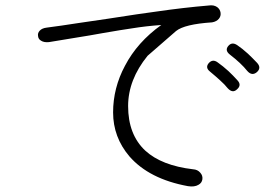

<svg xmlns="http://www.w3.org/2000/svg" viewBox="-20 -745 1040 712"><path d="M153.3 -642.6Q135.7 -640.6 127 -630.9Q119.1 -622.1 121.1 -611.3Q122.1 -599.6 132.8 -593.8Q143.6 -586.9 162.1 -588.9Q218.8 -597.7 274.4 -607.4Q306.6 -612.3 360.4 -622.1Q433.6 -634.8 467.8 -639.6Q521.5 -648.4 578.1 -652.3Q489.3 -588.9 443.4 -501Q399.4 -418.9 399.4 -328.1Q399.4 -236.3 460 -165Q533.2 -81.1 676.8 -54.7Q701.2 -50.8 715.8 -59.6Q728.5 -66.4 730.5 -80.1Q732.4 -93.8 722.7 -104.5Q712.9 -116.2 696.3 -117.2Q579.1 -130.9 518.6 -186.5Q455.1 -246.1 455.1 -351.6Q455.1 -449.2 527.3 -538.1Q580.1 -584 632.8 -629.9Q664.1 -655.3 766.6 -662.1Q783.2 -665 792 -675.8Q799.8 -685.5 797.9 -698.2Q795.9 -710.9 785.2 -718.8Q772.5 -727.5 753.9 -724.6Q661.1 -716.8 559.6 -702.1Q500 -694.3 381.8 -675.8Q307.6 -665 268.6 -659.2Q206.1 -649.4 153.3 -642.6ZM787.1 -513.7Q768.6 -527.3 753.9 -510.7Q740.2 -494.1 758.8 -479.5Q782.2 -460 795.9 -447.3Q813.5 -431.6 824.2 -418Q842.8 -397.5 859.4 -414.1Q877 -429.7 860.4 -447.3Q844.7 -464.8 827.1 -481.4Q806.6 -500 787.1 -513.7ZM860.4 -577.1Q840.8 -590.8 827.1 -575.2Q812.5 -558.6 832 -543Q853.5 -526.4 869.1 -511.7Q885.7 -496.1 896.5 -482.4Q914.1 -461.9 932.6 -477.5Q950.2 -493.2 933.6 -511.7Q914.1 -532.2 899.4 -545.9Q877.9 -565.4 860.4 -577.1Z"/></svg>

Font: Gulim
Style: Regular
Weight: 400
Version: Version 2.21